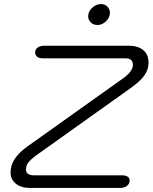

<svg xmlns="http://www.w3.org/2000/svg" viewBox="-20 -925 751 945"><path d="M32 -76Q32 -112 52.5 -143Q73 -174 116 -205L588 -541Q634 -574 634 -606Q634 -638 597 -638H189Q172 -638 162.5 -646Q153 -654 153 -667Q153 -682 165.5 -691Q178 -700 200 -700H613Q659 -700 685 -678.5Q711 -657 711 -617Q711 -583 691.5 -555Q672 -527 628 -495L155 -158Q131 -140 119.5 -125Q108 -110 108 -90Q108 -62 149 -62H581Q598 -62 608 -55.5Q618 -49 618 -37Q618 -20 605 -10Q592 0 570 0H126Q84 0 58 -21Q32 -42 32 -76ZM414 -845Q414 -868 433.5 -886.5Q453 -905 478 -905Q496 -905 508.5 -892.5Q521 -880 521 -862Q521 -839 502 -820.5Q483 -802 460 -802Q440 -802 427 -814.5Q414 -827 414 -845Z"/></svg>

Font: Kodchasan
Style: Italic
Weight: 400
Italic angle: -10°
Version: Version 1.000; ttfautohint (v1.6)